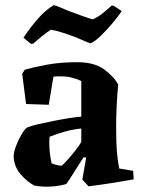

<svg xmlns="http://www.w3.org/2000/svg" viewBox="-20 -713 554 744"><path d="M237 0Q210 8 177 10Q144 12 113 6Q86 -8 61 -36.5Q36 -65 33 -103Q32 -120 41 -144.5Q50 -169 62.5 -190.5Q75 -212 85 -219Q99 -225 127 -231.5Q155 -238 188 -244.5Q221 -251 250 -255.5Q279 -260 295 -261V-399Q282 -406 261 -411.5Q240 -417 219 -417Q203 -418 187 -416L169 -307L81 -310L66 -427L76 -443Q107 -452 160 -462Q213 -472 279 -472Q345 -472 383 -444.5Q421 -417 438 -385Q434 -345 432 -300Q430 -255 430 -225Q430 -157 433.5 -120Q437 -83 442 -60L496 -51L498 -18Q459 -11 415 -4Q371 3 323 9L299 -17L314 -102L304 -104Q290 -83 271 -52Q252 -21 237 0ZM180 -80Q185 -78 196.5 -74.5Q208 -71 219 -71Q227 -77 243 -95Q259 -113 274.5 -133Q290 -153 295 -164V-215Q264 -212 233 -203.5Q202 -195 172 -183Q172 -178 171.5 -172.5Q171 -167 171 -163Q171 -137 173.5 -117.5Q176 -98 180 -80ZM100 -543 71 -567Q83 -585 101 -609Q119 -633 141 -655.5Q163 -678 188 -693Q195 -692 211 -685.5Q227 -679 245 -671Q269 -662 295.5 -652.5Q322 -643 339 -638Q358 -646 376.5 -660.5Q395 -675 412 -691H420L452 -670Q439 -651 417 -624.5Q395 -598 371.5 -575Q348 -552 330 -545Q326 -546 310 -553Q294 -560 275 -568Q252 -577 224 -586Q196 -595 177 -598Q162 -588 143 -573Q124 -558 109 -544Z"/></svg>

Font: Labrada
Style: Bold
Weight: 700
Designer: Mercedes Jáuregui
Foundry: Omnibus-Type Team
Version: Version 1.000; ttfautohint (v1.8.4.7-5d5b)